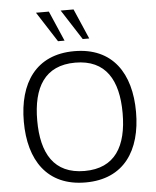

<svg xmlns="http://www.w3.org/2000/svg" viewBox="-63 -1021 880 1084"><g transform="rotate(-5 377.0 -478.5)"><path d="M378 -668C551 -668 620 -548 620 -361C620 -174 551 -54 378 -54C205 -54 136 -174 136 -361C136 -548 205 -668 378 -668ZM696 -361C696 -579 596 -733 378 -733C160 -733 60 -579 60 -361C60 -143 160 11 378 11C596 11 696 -143 696 -361ZM182 -968 292 -797H329L255 -968ZM322 -968 432 -797H469L395 -968Z"/></g></svg>

Font: Perun Light
Style: Regular
Weight: 300
Foundry: Copyright (c) Stefan Peev, Context Ltd, 2016
Version: Version 1.089